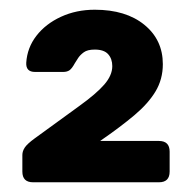

<svg xmlns="http://www.w3.org/2000/svg" viewBox="-20 -725 396 395"><path d="M48 -350Q26 -350 26 -372V-406Q26 -414 31 -421.5Q36 -429 51 -440Q107 -481 142.5 -506.5Q178 -532 194.5 -551Q211 -570 211 -589Q211 -604 202.5 -613.5Q194 -623 175 -623Q160 -623 152.5 -617.5Q145 -612 141 -606Q137 -600 134 -595Q128 -584 123 -580.5Q118 -577 110 -577H52Q33 -577 34 -596Q36 -627 55 -651.5Q74 -676 105.5 -690.5Q137 -705 175 -705Q239 -705 277 -674Q315 -643 315 -593Q315 -562 300 -537Q285 -512 256.5 -488Q228 -464 186 -435H307Q329 -435 329 -413V-372Q329 -350 307 -350Z"/></svg>

Font: Rubik
Style: Bold
Weight: 700
Designer: Hubert and Fischer
Foundry: Hubert and Fischer
Version: Version 2.300;gftools[0.9.30]